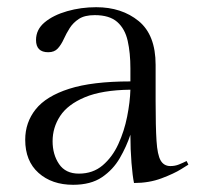

<svg xmlns="http://www.w3.org/2000/svg" viewBox="-20 -503 568 533"><path d="M412 -323V-222Q412 -151 414.5 -112Q417 -73 426 -57.5Q435 -42 453 -42Q466 -42 477 -46.5Q488 -51 498 -56L503 -46Q503 -46 483 -33.5Q463 -21 428.5 -8Q394 5 352 5Q348 -14 345 -51Q342 -88 342 -129Q331 -96 312.5 -64Q294 -32 263 -11Q232 10 183 10Q124 10 87 -23Q50 -56 50 -115Q50 -163 79 -199.5Q108 -236 172 -256.5Q236 -277 342 -277V-313Q342 -356 334.5 -389.5Q327 -423 305.5 -442Q284 -461 243 -461Q215 -461 199 -450.5Q183 -440 173.5 -425Q164 -410 157 -394.5Q150 -379 140.5 -368.5Q131 -358 114 -358Q80 -358 80 -392Q80 -421 104 -441Q128 -461 166.5 -472Q205 -483 247 -483Q318 -483 365 -444.5Q412 -406 412 -323ZM199 -21Q238 -21 265 -44Q292 -67 308.5 -103Q325 -139 333 -179.5Q341 -220 342 -254Q263 -253 215.5 -233Q168 -213 147 -181Q126 -149 126 -111Q126 -74 144 -47.5Q162 -21 199 -21Z"/></svg>

Font: Gilda Display
Style: Regular
Weight: 400
Designer: Eduardo Rodriguez Tunni
Foundry: Eduardo Rodriguez Tunni
Version: Version 1.002; ttfautohint (v1.8.4.7-5d5b);gftools[0.9.22]